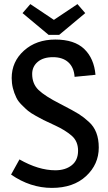

<svg xmlns="http://www.w3.org/2000/svg" viewBox="-20 -905 526 937"><path d="M358 -885 396 -841 269 -735H217L90 -841L128 -885L243 -808ZM446 -540 344 -530Q341 -576 313.5 -601Q286 -626 238.5 -626Q191 -626 164 -603Q137 -580 137 -544Q137 -496 168 -466Q199 -436 274 -398Q340 -364 364.5 -348.5Q389 -333 414 -310Q462 -267 462 -185Q462 -103 400 -45.5Q338 12 233 12Q128 12 34 -53L75 -127Q168 -74 250 -74Q299 -74 330 -98.5Q361 -123 361 -169.5Q361 -216 329.5 -243Q298 -270 250.5 -292Q203 -314 192 -319.5Q181 -325 155 -339.5Q129 -354 117 -364Q105 -374 86.5 -392.5Q68 -411 60 -428Q37 -475 37 -524Q37 -604 97 -658Q157 -712 250 -712Q343 -712 391 -666Q439 -620 446 -540Z"/></svg>

Font: Magra
Style: Regular
Weight: 400
Designer: Viviana Monsalve
Foundry: Viviana Monsalve
Version: Version 1.001